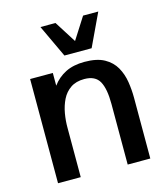

<svg xmlns="http://www.w3.org/2000/svg" viewBox="-108 -804 774 889"><g transform="rotate(-15 279.0 -360.0)"><path d="M60.1 0V-499.5H168.9V-438.5Q194.3 -473.1 232.2 -492.2Q270 -511.2 323.2 -511.2Q382.3 -511.2 418 -491.5Q453.6 -471.7 471.9 -439.2Q490.2 -406.7 496.3 -367.9Q502.4 -329.1 502.4 -291.5V0H394V-291Q394 -363.3 374.3 -398.9Q354.5 -434.6 301.8 -434.6Q262.2 -434.6 236.1 -416.7Q210 -398.9 195.3 -369.4Q180.7 -339.8 174.6 -304.7Q168.5 -269.5 168.9 -234.4V0ZM241.7 -563.5 168.5 -719.7H240.7L306.6 -615.7L373 -719.7H445.8L372.1 -563.5Z"/></g></svg>

Font: Pontano Sans
Style: Bold
Weight: 700
Designer: Vernon Adams
Foundry: Vernon Adams
Version: Version 2.001